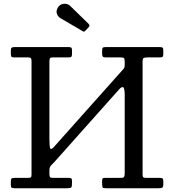

<svg xmlns="http://www.w3.org/2000/svg" viewBox="-20 -1000 925 1020"><path d="M642.5 -669V-656C642.5 -648.7 641.8 -643.6 640.5 -640.8C639.2 -637.9 636.8 -634.7 633.5 -631L268 -221C256 -207.7 248.8 -205.1 246.2 -213.2C243.8 -221.4 242.5 -238.7 242.5 -265V-673.5C242.5 -682.5 243.7 -688.3 246 -691C248.3 -693.7 253.7 -695 262 -695H344C351.7 -695 356.7 -696.2 359 -698.5C361.3 -700.8 362.5 -706 362.5 -714V-734C362.5 -741.3 360.8 -745.8 357.5 -747.5C354.2 -749.2 349.2 -750 342.5 -750H57.5C50.2 -750 45 -748.8 42 -746.5C39 -744.2 37.5 -739 37.5 -731V-718C37.5 -709.3 38.3 -703.3 40 -700C41.7 -696.7 46.7 -695 55 -695H128C135.7 -695 140.8 -693.8 143.5 -691.2C146.2 -688.8 147.5 -683.5 147.5 -675.5V-72C147.5 -64 146.1 -59.2 143.2 -57.5C140.4 -55.8 135 -55 127 -55H58C49.3 -55 43.8 -53.8 41.2 -51.2C38.8 -48.8 37.5 -43 37.5 -34V-20C37.5 -11.3 38.8 -5.8 41.2 -3.5C43.8 -1.2 49.2 0 57.5 0H337.5C348.5 0 355.4 -1.3 358.2 -4C361.1 -6.7 362.5 -13.7 362.5 -25V-38C362.5 -45.3 361.4 -50 359.2 -52C357.1 -54 352.7 -55 346 -55H261.5C253.2 -55 247.9 -56.4 245.8 -59.2C243.6 -62.1 242.5 -67.3 242.5 -75V-95C242.5 -107 245.6 -115.9 251.8 -121.8C257.9 -127.6 263.8 -133.7 269.5 -140L613.5 -526C622.5 -536 629.6 -539.4 634.8 -536.2C639.9 -533.1 642.5 -518.7 642.5 -493V-80C642.5 -70.7 641.4 -64.2 639.2 -60.5C637.1 -56.8 631.2 -55 621.5 -55H537C530.3 -55 526.2 -53.8 524.8 -51.2C523.2 -48.8 522.5 -44 522.5 -37V-22C522.5 -12.7 523.6 -6.7 525.8 -4C527.9 -1.3 533.5 0 542.5 0H822.5C832.2 0 838.8 -1.1 842.2 -3.2C845.8 -5.4 847.5 -11.7 847.5 -22V-39C847.5 -46.3 845.9 -50.8 842.8 -52.5C839.6 -54.2 834.7 -55 828 -55H756C748.7 -55 743.8 -56.1 741.2 -58.2C738.8 -60.4 737.5 -65 737.5 -72V-672C737.5 -683 739.3 -689.6 743 -691.8C746.7 -693.9 754 -695 765 -695H828C835.7 -695 840.8 -696.1 843.5 -698.2C846.2 -700.4 847.5 -705 847.5 -712V-731C847.5 -739.7 846.2 -745 843.5 -747C840.8 -749 835.5 -750 827.5 -750H542.5C533.8 -750 528.3 -748.8 526 -746.2C523.7 -743.8 522.5 -738 522.5 -729V-714.5C522.5 -708.2 523.6 -703.3 525.8 -700C527.9 -696.7 532.5 -695 539.5 -695H621C631.7 -695 637.9 -693.3 639.8 -690C641.6 -686.7 642.5 -679.7 642.5 -669ZM419 -834.5C422.7 -832.2 425.4 -831.3 427.2 -832C429.1 -832.7 431.3 -834.5 434 -837.5L451 -855.5C456.7 -861.5 456.5 -867.5 450.5 -873.5L353.5 -968C344.2 -977.3 332.5 -981.2 318.5 -979.8C304.5 -978.2 294.2 -971.7 287.5 -960C280.2 -947.7 278.5 -936.4 282.5 -926.2C286.5 -916.1 292.7 -908.5 301 -903.5Z"/></svg>

Font: Besley*
Style: Regular
Weight: 400
Designer: Owen Earl
Foundry: indestructible type*
Version: Version 3.000; ttfautohint (v1.8.3)